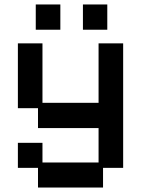

<svg xmlns="http://www.w3.org/2000/svg" viewBox="-20 -650 632 859"><path d="M150 189V101H60V-11H170V77H421V-77H150V-166H60V-456H170V-190H421V-456H531V101H441V189ZM140 -517V-630H250V-517ZM351 -517V-630H460V-517Z"/></svg>

Font: Pixelify Sans Medium
Style: Regular
Weight: 500
Designer: Stefie Justprince
Foundry: Typecalism Foundryline
Version: Version 1.000;February 13, 2025;FontCreator 15.0.0.3015 64-b